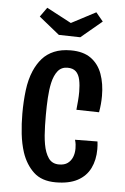

<svg xmlns="http://www.w3.org/2000/svg" viewBox="-51 -726 505 775"><g transform="rotate(5 201.0 -338.5)"><path d="M204 11Q147 11 114.5 -19.5Q82 -50 66 -98Q55 -132 50.5 -172Q46 -212 46 -254Q46 -304 51.5 -348.5Q57 -393 72 -428Q85 -458 104 -479.5Q123 -501 151.5 -513Q180 -525 219 -525Q270 -525 301 -502.5Q332 -480 346 -441Q360 -402 360 -353Q360 -336 358.5 -319.5Q357 -303 354 -286L262 -288Q264 -307 265.5 -325.5Q267 -344 267 -361Q267 -388 262.5 -409.5Q258 -431 246 -442.5Q234 -454 212 -454Q187 -454 172.5 -436Q158 -418 151 -387Q145 -360 143 -326Q141 -292 141 -256Q141 -234 141.5 -213Q142 -192 143.5 -173.5Q145 -155 148 -138Q154 -104 168.5 -83Q183 -62 211 -62Q233 -62 246 -71.5Q259 -81 265.5 -96.5Q272 -112 272 -132Q272 -140 271 -148.5Q270 -157 267 -167L358 -168Q359 -160 359.5 -152.5Q360 -145 360 -137Q360 -93 343.5 -59.5Q327 -26 292.5 -7.5Q258 11 204 11ZM252 -581 165 -583 82 -650 109 -688 209 -635 308 -687 337 -652Z"/></g></svg>

Font: Truculenta SemiBold
Style: Regular
Weight: 600
Version: Version 1.002